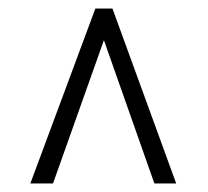

<svg xmlns="http://www.w3.org/2000/svg" viewBox="-20 -690 486 449"><path d="M51 -261 203 -670H243L392 -261H341L223 -596L104 -261Z"/></svg>

Font: Junicode Cond Light
Style: Regular
Weight: 300
Width: 3
Designer: Peter S. Baker
Version: Version 2.201